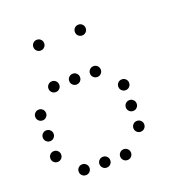

<svg xmlns="http://www.w3.org/2000/svg" viewBox="-119 -785 838 869"><g transform="rotate(-20 300.0 -350.0)"><path d="M149 -676Q139 -676 131.5 -668.5Q124 -661 124 -651V-649Q124 -639 131.5 -631.5Q139 -624 149 -624H151Q161 -624 168.5 -631.5Q176 -639 176 -649V-651Q176 -661 168.5 -668.5Q161 -676 151 -676ZM349 -676Q339 -676 331.5 -668.5Q324 -661 324 -651V-649Q324 -639 331.5 -631.5Q339 -624 349 -624H351Q361 -624 368.5 -631.5Q376 -639 376 -649V-651Q376 -661 368.5 -668.5Q361 -676 351 -676ZM149 -476Q139 -476 131.5 -468.5Q124 -461 124 -451V-449Q124 -439 131.5 -431.5Q139 -424 149 -424H151Q161 -424 168.5 -431.5Q176 -439 176 -449V-451Q176 -461 168.5 -468.5Q161 -476 151 -476ZM249 -476Q239 -476 231.5 -468.5Q224 -461 224 -451V-449Q224 -439 231.5 -431.5Q239 -424 249 -424H251Q261 -424 268.5 -431.5Q276 -439 276 -449V-451Q276 -461 268.5 -468.5Q261 -476 251 -476ZM349 -476Q339 -476 331.5 -468.5Q324 -461 324 -451V-449Q324 -439 331.5 -431.5Q339 -424 349 -424H351Q361 -424 368.5 -431.5Q376 -439 376 -449V-451Q376 -461 368.5 -468.5Q361 -476 351 -476ZM49 -376Q39 -376 31.5 -368.5Q24 -361 24 -351V-349Q24 -339 31.5 -331.5Q39 -324 49 -324H51Q61 -324 68.5 -331.5Q76 -339 76 -349V-351Q76 -361 68.5 -368.5Q61 -376 51 -376ZM449 -376Q439 -376 431.5 -368.5Q424 -361 424 -351V-349Q424 -339 431.5 -331.5Q439 -324 449 -324H451Q461 -324 468.5 -331.5Q476 -339 476 -349V-351Q476 -361 468.5 -368.5Q461 -376 451 -376ZM49 -276Q39 -276 31.5 -268.5Q24 -261 24 -251V-249Q24 -239 31.5 -231.5Q39 -224 49 -224H51Q61 -224 68.5 -231.5Q76 -239 76 -249V-251Q76 -261 68.5 -268.5Q61 -276 51 -276ZM449 -276Q439 -276 431.5 -268.5Q424 -261 424 -251V-249Q424 -239 431.5 -231.5Q439 -224 449 -224H451Q461 -224 468.5 -231.5Q476 -239 476 -249V-251Q476 -261 468.5 -268.5Q461 -276 451 -276ZM49 -176Q39 -176 31.5 -168.5Q24 -161 24 -151V-149Q24 -139 31.5 -131.5Q39 -124 49 -124H51Q61 -124 68.5 -131.5Q76 -139 76 -149V-151Q76 -161 68.5 -168.5Q61 -176 51 -176ZM449 -176Q439 -176 431.5 -168.5Q424 -161 424 -151V-149Q424 -139 431.5 -131.5Q439 -124 449 -124H451Q461 -124 468.5 -131.5Q476 -139 476 -149V-151Q476 -161 468.5 -168.5Q461 -176 451 -176ZM149 -76Q139 -76 131.5 -68.5Q124 -61 124 -51V-49Q124 -39 131.5 -31.5Q139 -24 149 -24H151Q161 -24 168.5 -31.5Q176 -39 176 -49V-51Q176 -61 168.5 -68.5Q161 -76 151 -76ZM249 -76Q239 -76 231.5 -68.5Q224 -61 224 -51V-49Q224 -39 231.5 -31.5Q239 -24 249 -24H251Q261 -24 268.5 -31.5Q276 -39 276 -49V-51Q276 -61 268.5 -68.5Q261 -76 251 -76ZM349 -76Q339 -76 331.5 -68.5Q324 -61 324 -51V-49Q324 -39 331.5 -31.5Q339 -24 349 -24H351Q361 -24 368.5 -31.5Q376 -39 376 -49V-51Q376 -61 368.5 -68.5Q361 -76 351 -76Z"/></g></svg>

Font: Doto Rounded
Style: Regular
Weight: 400
Monospace: yes
Version: Version 1.000